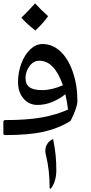

<svg xmlns="http://www.w3.org/2000/svg" viewBox="-30 -800 544 1151"><path d="M377.9 -143.1Q371.6 -194.8 361.8 -234.9Q279.3 -170.9 194.8 -170.9Q143.6 -170.9 110.8 -209.2Q78.1 -247.6 78.1 -308.1Q78.1 -366.2 98.1 -419.7Q118.2 -473.1 151.9 -504.6Q185.5 -536.1 224.1 -536.1Q284.2 -536.1 331.3 -492.7Q378.4 -449.2 406.2 -369.6Q434.1 -290 434.1 -194.8Q434.1 -157.2 393.1 -75.2Q321.8 -30.8 232.9 -10.5Q144 9.8 1 9.8Q-9.8 9.8 -9.8 -1V-68.8Q-9.8 -80.1 1 -80.1Q131.3 -80.1 218.8 -95.7Q306.2 -111.3 377.9 -143.1ZM223.1 -259.8Q281.2 -259.8 347.2 -289.1Q295.9 -436 206.1 -436Q170.9 -436 147 -403.8Q123 -371.6 123 -331.1Q123 -294.4 147 -277.1Q170.9 -259.8 223.1 -259.8ZM288.6 33.7Q299.8 92.3 303.7 131.8Q307.6 171.4 307.6 222.7Q307.6 286.1 274.9 331.1L267.6 329.1Q267.6 219.2 246.1 133.3Q241.7 117.2 241.7 105Q241.7 80.1 254.6 60.8Q267.6 41.5 288.6 33.7ZM258.3 -703.1Q233.4 -665.5 182.1 -617.2Q129.9 -657.7 98.1 -693.8Q147.9 -742.7 180.2 -779.8Q218.8 -737.8 258.3 -703.1Z"/></svg>

Font: Droid Arabic Naskh
Style: Regular
Weight: 400
Designer: Pascal Zoghbi
Foundry: Ascender Corporation
Version: Version 1.00